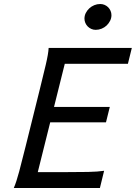

<svg xmlns="http://www.w3.org/2000/svg" viewBox="-20 -938 678 958"><path d="M527.8 -404.3 508.8 -327.6H230.5L168.5 -79.1H297.4Q370.1 -79.1 419.4 -80.1Q468.8 -81.1 499.5 -85.9L478.5 0H48.8Q61.5 -28.8 75.9 -82.8Q90.3 -136.7 107.9 -208L178.2 -490.7Q195.8 -561.5 208.5 -615.5Q221.2 -669.4 222.7 -698.7H637.7L618.2 -619.6H303.2L249.5 -404.3ZM401.4 -845.2Q401.4 -859.9 408 -873Q414.6 -886.2 425.3 -896.2Q436 -906.2 450.2 -912.1Q464.4 -918 480 -918Q491.7 -918 502 -913.6Q512.2 -909.2 519.8 -901.6Q527.3 -894 531.7 -883.8Q536.1 -873.5 536.1 -862.3Q536.1 -847.7 529.5 -834.5Q522.9 -821.3 512.2 -811Q501.5 -800.8 487.1 -794.9Q472.7 -789.1 457.5 -789.1Q445.8 -789.1 435.5 -793.7Q425.3 -798.3 417.7 -805.9Q410.2 -813.5 405.8 -823.7Q401.4 -834 401.4 -845.2Z"/></svg>

Font: Andika New Basic
Style: Italic
Weight: 400
Italic angle: -14°
Designer: Victor Gaultney, Annie Olsen, Julie Remington, Don Collingsworth, Eric Hays
Foundry: SIL International
Version: Version 5.500